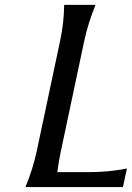

<svg xmlns="http://www.w3.org/2000/svg" viewBox="-20 -757 534 777"><path d="M83 0Q113.3 -73.2 128.9 -146.5L223.1 -590.8Q238.8 -664.1 239.7 -737.3H366.7Q336.4 -664.1 320.8 -590.8L226.6 -146.5Q217.8 -105.5 211.9 -60.5H343.8Q420.9 -60.5 493.7 -75.2L477.5 0Z"/></svg>

Font: Classica
Style: Book Oblique
Weight: 400
Italic angle: -12°
Designer: Wojciech Kalinowski "wmk69" (wmk69@o2.pl)
Foundry: Wojciech Kalinowski "wmk69" (wmk69@o2.pl)
Version: Version 2.1.1; 2021-05-14